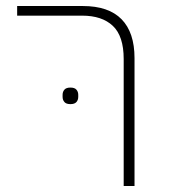

<svg xmlns="http://www.w3.org/2000/svg" viewBox="-20 -618 562 638"><path d="M391 -422Q391 -498 355 -532Q319 -566 253 -566H37V-598H255Q341 -598 384 -554Q427 -510 427 -425V0H391ZM214 -272Q200 -272 194 -279Q188 -286 188 -296V-303Q188 -313 194 -320Q200 -327 214 -327Q228 -327 234 -320Q240 -313 240 -303V-296Q240 -286 234 -279Q228 -272 214 -272Z"/></svg>

Font: IBM Plex Sans Hebrew ExtraLight
Style: Regular
Weight: 200
Designer: Mike Abbink, Paul van der Laan, Pieter van Rosmalen, Yanek Iontef
Foundry: Bold Monday
Version: Version 1.2